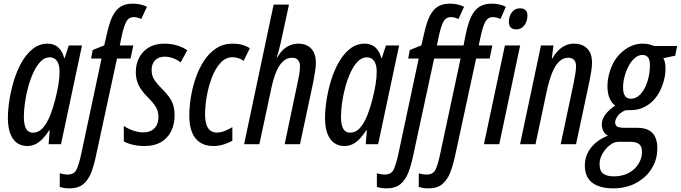

<svg xmlns="http://www.w3.org/2000/svg" viewBox="-20 -785 3706 1045"><path d="M128.4 9.8Q95.2 9.8 71.5 -7.8Q47.9 -25.4 35.4 -59.3Q22.9 -93.3 22.9 -141.6Q22.9 -186 31.2 -240.2Q39.6 -294.4 56.2 -348.4Q72.8 -402.3 98.6 -447.5Q124.5 -492.7 159.7 -520Q194.8 -547.4 239.3 -547.4Q261.7 -547.4 279.5 -538.6Q297.4 -529.8 310.1 -512.2Q322.8 -494.6 329.1 -468.8H332L354.5 -537.6H426.3L312 0H244.6L250.5 -76.2H248Q230.5 -49.3 212.2 -30Q193.8 -10.7 173.6 -0.5Q153.3 9.8 128.4 9.8ZM158.2 -63Q190.9 -63 214.1 -89.8Q237.3 -116.7 253.4 -158Q269.5 -199.2 280.3 -242.2Q292.5 -290 298.3 -327.1Q304.2 -364.3 304.2 -396Q304.2 -433.1 290 -453.1Q275.9 -473.1 250 -473.1Q224.1 -473.1 202.1 -451.2Q180.2 -429.2 163.1 -393.1Q146 -356.9 134 -313.7Q122.1 -270.5 116 -227.5Q109.9 -184.6 109.9 -149.4Q109.9 -105.5 122.1 -84.2Q134.3 -63 158.2 -63Z M358.4 240.2Q343.8 240.2 330.6 238.3Q317.4 236.3 305.2 232.4V158.2Q314.5 161.1 326.2 163.1Q337.9 165 348.6 165Q384.3 165 397.2 136.2Q410.2 107.4 421.4 56.2L532.7 -466.3H475.6L484.4 -512.7L547.4 -538.1L560.5 -595.2Q568.8 -633.8 579.3 -664.8Q589.8 -695.8 605.5 -718.5Q621.1 -741.2 644.5 -753.2Q668 -765.1 702.6 -765.1Q722.7 -765.1 742.7 -761Q762.7 -756.8 779.8 -748L749 -681.6Q739.3 -686.5 728.8 -689.2Q718.3 -691.9 708.5 -691.9Q680.7 -691.9 667.2 -666.5Q653.8 -641.1 643.6 -593.8L631.8 -537.6H705.6L690.4 -466.3H616.7L502.4 63Q492.2 112.8 476.8 153.1Q461.4 193.4 433.8 216.8Q406.2 240.2 358.4 240.2Z M768.1 9.8Q731 9.8 701.4 2.4Q671.9 -4.9 653.8 -15.6V-100.1Q673.3 -85.4 702.9 -75Q732.4 -64.5 758.8 -64.5Q785.2 -64.5 803.7 -74.2Q822.3 -84 832.3 -102.8Q842.3 -121.6 842.3 -148.4Q842.3 -167 837.6 -182.1Q833 -197.3 820.8 -214.1Q808.6 -231 786.1 -253.9Q763.7 -275.9 748.8 -297.4Q733.9 -318.8 726.6 -342Q719.2 -365.2 719.2 -393.1Q719.2 -436.5 737.5 -471.4Q755.9 -506.3 790.3 -526.9Q824.7 -547.4 873.5 -547.4Q912.6 -547.4 944.8 -537.4Q977.1 -527.3 999.5 -511.2L962.9 -445.3Q944.3 -460.4 921.4 -468.5Q898.4 -476.6 876 -476.6Q843.3 -476.6 824.2 -457Q805.2 -437.5 805.2 -404.8Q805.2 -387.7 809.3 -373.3Q813.5 -358.9 824.5 -343.8Q835.4 -328.6 855.5 -308.1Q881.3 -282.2 897.7 -260.7Q914.1 -239.3 922.1 -215.1Q930.2 -190.9 930.2 -156.7Q930.2 -107.4 911.1 -69.8Q892.1 -32.2 856 -11.2Q819.8 9.8 768.1 9.8Z M1141.1 9.8Q1098.6 9.8 1069.6 -8.8Q1040.5 -27.3 1025.4 -64Q1010.3 -100.6 1010.3 -153.8Q1010.3 -201.7 1018.8 -255.4Q1027.3 -309.1 1045.2 -360.8Q1063 -412.6 1090.8 -454.8Q1118.7 -497.1 1157.2 -522.2Q1195.8 -547.4 1246.1 -547.4Q1273.9 -547.4 1296.9 -541.3Q1319.8 -535.2 1339.8 -522.5L1305.7 -453.6Q1293 -463.4 1276.9 -468.5Q1260.7 -473.6 1245.6 -473.6Q1208 -473.6 1179.9 -442.6Q1151.9 -411.6 1133.3 -363.3Q1114.7 -314.9 1105.5 -261.7Q1096.2 -208.5 1096.2 -163.6Q1096.2 -129.4 1103.5 -107.2Q1110.8 -85 1125.2 -74.2Q1139.6 -63.5 1160.6 -63.5Q1179.2 -63.5 1200.4 -71.3Q1221.7 -79.1 1244.6 -92.8V-19.5Q1224.6 -7.3 1197.5 1.2Q1170.4 9.8 1141.1 9.8Z M1308.6 0 1469.2 -759.8H1552.7L1510.7 -564.9Q1507.3 -549.8 1503.4 -533.7Q1499.5 -517.6 1495.1 -501.7Q1490.7 -485.8 1485.8 -470.2H1487.8Q1502 -495.6 1519.5 -512.7Q1537.1 -529.8 1558.3 -538.6Q1579.6 -547.4 1604.5 -547.4Q1633.8 -547.4 1655 -535.4Q1676.3 -523.4 1687.7 -500.2Q1699.2 -477.1 1699.2 -443.4Q1699.2 -422.9 1694.6 -394Q1689.9 -365.2 1685.1 -339.4L1612.8 0H1529.3L1597.7 -325.7Q1603.5 -351.6 1608.2 -377Q1612.8 -402.3 1612.8 -424.8Q1612.8 -446.3 1601.8 -458.5Q1590.8 -470.7 1569.3 -470.7Q1543.5 -470.7 1522.2 -452.6Q1501 -434.6 1484.4 -396.5Q1467.8 -358.4 1455.1 -296.9L1391.6 0Z M1854.5 9.8Q1821.3 9.8 1797.6 -7.8Q1773.9 -25.4 1761.5 -59.3Q1749 -93.3 1749 -141.6Q1749 -186 1757.3 -240.2Q1765.6 -294.4 1782.2 -348.4Q1798.8 -402.3 1824.7 -447.5Q1850.6 -492.7 1885.7 -520Q1920.9 -547.4 1965.3 -547.4Q1987.8 -547.4 2005.6 -538.6Q2023.4 -529.8 2036.1 -512.2Q2048.8 -494.6 2055.2 -468.8H2058.1L2080.6 -537.6H2152.3L2038.1 0H1970.7L1976.6 -76.2H1974.1Q1956.5 -49.3 1938.2 -30Q1919.9 -10.7 1899.7 -0.5Q1879.4 9.8 1854.5 9.8ZM1884.3 -63Q1917 -63 1940.2 -89.8Q1963.4 -116.7 1979.5 -158Q1995.6 -199.2 2006.3 -242.2Q2018.6 -290 2024.4 -327.1Q2030.3 -364.3 2030.3 -396Q2030.3 -433.1 2016.1 -453.1Q2002 -473.1 1976.1 -473.1Q1950.2 -473.1 1928.2 -451.2Q1906.2 -429.2 1889.2 -393.1Q1872.1 -356.9 1860.1 -313.7Q1848.1 -270.5 1842 -227.5Q1835.9 -184.6 1835.9 -149.4Q1835.9 -105.5 1848.1 -84.2Q1860.4 -63 1884.3 -63Z M2084.5 240.2Q2069.8 240.2 2056.6 238.3Q2043.5 236.3 2031.2 232.4V158.2Q2040.5 161.1 2052.2 163.1Q2064 165 2074.7 165Q2110.4 165 2123.3 136.2Q2136.2 107.4 2147.5 56.2L2258.8 -466.3H2201.7L2210.4 -512.7L2273.4 -538.1L2286.6 -595.2Q2294.9 -633.8 2305.4 -664.8Q2315.9 -695.8 2331.5 -718.5Q2347.2 -741.2 2370.6 -753.2Q2394 -765.1 2428.7 -765.1Q2448.7 -765.1 2468.8 -761Q2488.8 -756.8 2505.9 -748L2475.1 -681.6Q2465.3 -686.5 2454.8 -689.2Q2444.3 -691.9 2434.6 -691.9Q2406.7 -691.9 2393.3 -666.5Q2379.9 -641.1 2369.6 -593.8L2357.9 -537.6H2502.9L2514.2 -595.2Q2522 -633.8 2532.5 -664.8Q2543 -695.8 2558.8 -718.5Q2574.7 -741.2 2598.4 -753.2Q2622.1 -765.1 2656.7 -765.1Q2676.8 -765.1 2696.5 -761Q2716.3 -756.8 2733.4 -748L2703.6 -681.6Q2693.4 -686.5 2682.6 -689.2Q2671.9 -691.9 2663.1 -691.9Q2635.3 -691.9 2621.6 -666.5Q2607.9 -641.1 2597.7 -593.8L2585.4 -537.6H2659.7L2645 -466.3H2571.3L2457 63Q2446.3 112.8 2430.9 153.1Q2415.5 193.4 2387.7 216.8Q2359.9 240.2 2312 240.2Q2297.9 240.2 2284.7 238.3Q2271.5 236.3 2259.3 232.4V158.2Q2267.6 161.1 2279.8 163.1Q2292 165 2302.7 165Q2338.4 165 2351.3 136.2Q2364.3 107.4 2375 56.2L2486.8 -466.3H2342.8L2228.5 63Q2218.3 112.8 2202.9 153.1Q2187.5 193.4 2159.9 216.8Q2132.3 240.2 2084.5 240.2ZM2613.8 0 2728 -537.6H2811L2697.3 0ZM2790.5 -625Q2770.5 -625 2760 -635.3Q2749.5 -645.5 2749.5 -665.5Q2749.5 -683.6 2756.1 -700.4Q2762.7 -717.3 2776.1 -728.5Q2789.6 -739.7 2810.1 -739.7Q2829.6 -739.7 2840.1 -730.2Q2850.6 -720.7 2850.6 -700.7Q2850.6 -669.9 2834.2 -647.5Q2817.9 -625 2790.5 -625Z M2810.5 0 2924.3 -537.6H2992.2L2983.4 -466.3H2985.8Q3000.5 -492.2 3018.8 -510.5Q3037.1 -528.8 3058.6 -538.1Q3080.1 -547.4 3104.5 -547.4Q3131.8 -547.4 3153.8 -536.9Q3175.8 -526.4 3189 -503.7Q3202.1 -481 3202.1 -444.3Q3202.1 -423.8 3198 -397.2Q3193.8 -370.6 3188.5 -344.2L3115.2 0H3031.7L3101.6 -330.1Q3106.4 -354.5 3110.8 -379.9Q3115.2 -405.3 3115.2 -424.8Q3115.2 -446.8 3104.7 -458.7Q3094.2 -470.7 3072.8 -470.7Q3044.4 -470.7 3022.5 -449.2Q3000.5 -427.7 2984.4 -387Q2968.3 -346.2 2955.6 -288.1L2894.5 0Z M3321.8 240.2Q3244.6 240.7 3203.6 209.5Q3162.6 178.2 3163.1 114.3Q3163.6 60.5 3196.8 18.6Q3230 -23.4 3289.1 -46.9Q3273.9 -53.7 3264.6 -70.3Q3255.4 -86.9 3255.4 -107.9Q3255.4 -134.3 3273.4 -159.9Q3291.5 -185.5 3328.6 -210.4Q3309.6 -223.1 3297.9 -250.2Q3286.1 -277.3 3286.1 -315.4Q3286.1 -369.6 3309.3 -423.8Q3332.5 -478 3376 -510.7Q3396.5 -527.3 3422.6 -537.4Q3448.7 -547.4 3477.1 -547.4Q3499 -547.4 3514.4 -543.2Q3529.8 -539.1 3539.1 -534.7H3665.5L3654.8 -481.9L3590.3 -468.3Q3596.7 -457.5 3599.4 -442.9Q3602.1 -428.2 3602.1 -411.1Q3602.1 -369.6 3586.7 -325Q3571.3 -280.3 3544.9 -248.5Q3520.5 -219.2 3487.1 -202.4Q3453.6 -185.5 3413.1 -185.5Q3401.4 -185.5 3392.6 -185.3Q3383.8 -185.1 3379.9 -183.1Q3353.5 -170.9 3340.8 -152.3Q3328.1 -133.8 3328.1 -118.2Q3328.1 -101.6 3341.8 -94.2Q3347.2 -92.3 3355 -91.1Q3362.8 -89.8 3372.6 -89.4H3448.7Q3488.3 -89.4 3512.2 -75.7Q3536.1 -62 3546.9 -37.1Q3557.6 -12.2 3557.6 21.5Q3557.6 77.6 3532.7 122.8Q3507.8 168 3466.3 195.8Q3437 217.3 3399.7 228.5Q3362.3 239.7 3321.8 240.2ZM3325.2 174.8Q3353.5 174.3 3379.6 165.8Q3405.8 157.2 3425.8 140.1Q3447.3 123 3460.7 96.9Q3474.1 70.8 3474.1 42Q3474.1 29.3 3471.2 18.8Q3468.3 8.3 3460 0.5Q3453.1 -5.9 3440.7 -9.5Q3428.2 -13.2 3409.2 -13.2H3345.2Q3322.3 -13.2 3298.6 5.4Q3274.9 23.9 3259 51.8Q3243.2 79.6 3243.2 107.4Q3243.2 146.5 3264.6 161.1Q3286.1 175.8 3325.2 174.8ZM3413.6 -247.6Q3441.4 -247.6 3463.4 -269.8Q3485.4 -292 3499.5 -329.1Q3513.7 -366.2 3516.6 -410.6Q3518.6 -432.6 3516.1 -449Q3513.7 -465.3 3505.4 -474.6Q3500.5 -480 3493.4 -482.9Q3486.3 -485.8 3476.6 -485.8Q3455.1 -485.8 3436.8 -470.7Q3418.5 -455.6 3404.5 -431.4Q3390.6 -407.2 3382.1 -379.2Q3373.5 -351.1 3371.6 -324.7Q3370.6 -308.1 3371.8 -293.9Q3373 -279.8 3377.9 -270Q3387.7 -247.6 3413.6 -247.6Z"/></svg>

Font: Open Sans Condensed Medium
Style: Italic
Weight: 500
Width: 3
Italic angle: -12°
Designer: Monotype Design Team
Foundry: Monotype Imaging Inc.
Version: Version 3.000